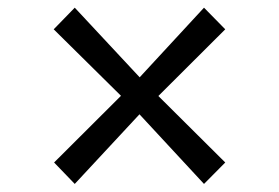

<svg xmlns="http://www.w3.org/2000/svg" viewBox="-20 -552 709 488"><path d="M287.5 -308.5 116.5 -477.5 170 -532.5 335 -355.5 498.5 -532.5 552.5 -477.5 382.5 -308 552.5 -139 498.5 -84.5 334.5 -261.5 170 -84.5 117.5 -139Z"/></svg>

Font: Merriweather 60pt SemiBold
Style: Regular
Weight: 600
Version: Version 2.100